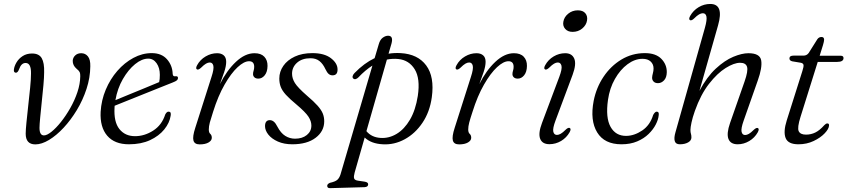

<svg xmlns="http://www.w3.org/2000/svg" viewBox="-20 -738 4387 994"><path d="M113 -46Q113 -65 117 -104.5Q121 -144 126.2 -191.5Q131.5 -239 136 -283.5Q140.5 -328 140.5 -357.5Q141.5 -412 112.5 -412Q90 -412 79 -380Q72 -361.5 62.5 -361.5Q50 -362 52 -378Q54 -395.5 65.5 -415Q77 -434.5 97.5 -447.8Q118 -461 146 -461Q182 -461 196 -436.8Q210 -412.5 208.5 -363.5Q208.5 -338.5 204.8 -297Q201 -255.5 196.2 -210.8Q191.5 -166 188 -129Q184.5 -92 184.5 -76Q184.5 -37 207.5 -37Q223 -37 246.5 -55.8Q270 -74.5 295.5 -106.5Q321 -138.5 343.8 -178.5Q366.5 -218.5 380.8 -261Q395 -303.5 395.5 -343Q396 -357 392.5 -364.5Q389 -372 376.5 -382Q356 -399.5 356.5 -423.5Q357.5 -440 369.5 -451.2Q381.5 -462.5 400.5 -462.5Q422 -462.5 435.2 -446Q448.5 -429.5 447.5 -394.5Q447 -336 428 -278Q409 -220 377.8 -168.2Q346.5 -116.5 309.2 -76.5Q272 -36.5 233.8 -13.5Q195.5 9.5 163 9.5Q113 9.5 113 -46Z M863.5 -139Q858 -102 830.5 -68Q803 -34 756.8 -12.5Q710.5 9 647.5 9Q573 9 535 -35.5Q497 -80 501 -159Q504.5 -219 527.5 -273.8Q550.5 -328.5 587.5 -371Q624.5 -413.5 670.5 -438.2Q716.5 -463 765.5 -463Q816.5 -463 844.5 -431.2Q872.5 -399.5 874 -355.5Q875 -341 887.5 -343Q901.5 -345.5 901.5 -334Q901.5 -327.5 895.8 -322.2Q890 -317 873 -310.5Q850.5 -301.5 811 -285.8Q771.5 -270 726.2 -251.8Q681 -233.5 640 -217.2Q599 -201 573.5 -190.5Q573.5 -186 573 -181.5Q568.5 -107 598 -70Q627.5 -33 679 -33Q728 -33 773 -61.8Q818 -90.5 835.5 -145.5Q843.5 -160.5 853 -160Q867.5 -160 863.5 -139ZM747.5 -434.5Q714.5 -434.5 679.2 -405.8Q644 -377 616 -328.5Q588 -280 577.5 -219.5Q605.5 -231 646.5 -248Q687.5 -265 730 -282.2Q772.5 -299.5 804 -313Q807.5 -327 807.5 -350.5Q807.5 -386.5 790.8 -410.5Q774 -434.5 747.5 -434.5Z M1000 -378.5Q991 -383 1000.5 -400.5Q1016 -429 1044.5 -445.8Q1073 -462.5 1104 -462.5Q1125.5 -462.5 1138.2 -451.5Q1151 -440.5 1151 -418Q1151 -396 1140.8 -365.2Q1130.5 -334.5 1118.5 -302.5Q1154 -373.5 1201.5 -418Q1249 -462.5 1297.5 -462.5Q1331.5 -462.5 1348.5 -444.2Q1365.5 -426 1365 -396.5Q1364.5 -365.5 1350.5 -348.2Q1336.5 -331 1317.5 -331Q1304 -331 1297 -337.8Q1290 -344.5 1290 -354Q1290 -363.5 1293 -372.2Q1296 -381 1296 -392Q1296 -421 1269.5 -421Q1243.5 -421 1210 -390Q1176.5 -359 1142.8 -300.2Q1109 -241.5 1083 -158.5Q1071.5 -123.5 1066.2 -103.5Q1061 -83.5 1061 -67.5Q1061 -51.5 1068.8 -44.8Q1076.5 -38 1076.5 -24.5Q1076.5 -10.5 1059.8 -0.5Q1043 9.5 1014 9.5Q987 9.5 981.5 -10.5Q976 -30.5 991 -76.5L1075 -340Q1088.5 -381 1084.5 -397.8Q1080.5 -414.5 1066 -414.5Q1057 -414.5 1046.5 -408.5Q1036 -402.5 1021 -387.5Q1007.5 -375 1000 -378.5Z M1507.5 -20Q1545 -20 1568.5 -39Q1592 -58 1592 -88Q1592 -110.5 1576.8 -134Q1561.5 -157.5 1513.5 -198Q1479 -226.5 1460 -247.5Q1441 -268.5 1433.5 -288Q1426 -307.5 1426 -331.5Q1426 -367 1446.8 -397Q1467.5 -427 1506 -445Q1544.5 -463 1597.5 -463Q1659 -463 1693.2 -436.8Q1727.5 -410.5 1727.5 -378.5Q1728 -348 1701.5 -348Q1690 -348 1681.5 -355.2Q1673 -362.5 1664.5 -380.5Q1652 -407.5 1633.8 -422Q1615.5 -436.5 1587.5 -436.5Q1544 -436.5 1518 -413.5Q1492 -390.5 1492 -356.5Q1492 -332 1506.8 -308.2Q1521.5 -284.5 1569 -243Q1605 -212.5 1624.2 -190.8Q1643.5 -169 1651 -150.5Q1658.5 -132 1658.5 -110Q1658.5 -58.5 1614.2 -24.8Q1570 9 1493.5 9Q1450.5 9 1418.5 -5.2Q1386.5 -19.5 1369.2 -41.2Q1352 -63 1352 -85.5Q1352.5 -116 1377 -116Q1388 -116 1397.5 -108.2Q1407 -100.5 1416 -82.5Q1433.5 -49 1456.8 -34.5Q1480 -20 1507.5 -20Z M1835 -337Q1829 -331 1822 -328.8Q1815 -326.5 1809.5 -331Q1803.5 -336 1805.8 -344.2Q1808 -352.5 1815.5 -360Q1865 -411 1919.5 -437L1941 -509.5Q1947.5 -532.5 1961.5 -542.8Q1975.5 -553 1989 -553Q2018 -553 2006.5 -511.5L1991.5 -460Q2022.5 -465 2054.5 -463Q2143 -458 2186.5 -399.2Q2230 -340.5 2215.5 -234.5Q2205 -158.5 2167.2 -102.5Q2129.5 -46.5 2075.2 -17Q2021 12.5 1961.5 9Q1901.5 6 1868 -26L1816 155.5Q1810.5 175.5 1813.2 185.2Q1816 195 1834 197.5L1868 202.5Q1886 205.5 1886 216Q1886 230 1867 231L1690 236Q1674 237 1674 224Q1674 214.5 1688 208.5Q1715.5 202.5 1726.2 193Q1737 183.5 1743 164.5L1908 -398.5Q1871.5 -375.5 1835 -337ZM1950 -24Q1993.5 -21 2033.5 -45Q2073.5 -69 2102.5 -118.5Q2131.5 -168 2143 -241.5Q2156.5 -331.5 2127 -379.2Q2097.5 -427 2042 -432.5Q2012 -435.5 1983 -429.5L1877 -59Q1903.5 -27 1950 -24Z M2343 -378.5Q2334 -383 2343.5 -400.5Q2359 -429 2387.5 -445.8Q2416 -462.5 2447 -462.5Q2468.5 -462.5 2481.2 -451.5Q2494 -440.5 2494 -418Q2494 -396 2483.8 -365.2Q2473.5 -334.5 2461.5 -302.5Q2497 -373.5 2544.5 -418Q2592 -462.5 2640.5 -462.5Q2674.5 -462.5 2691.5 -444.2Q2708.5 -426 2708 -396.5Q2707.5 -365.5 2693.5 -348.2Q2679.5 -331 2660.5 -331Q2647 -331 2640 -337.8Q2633 -344.5 2633 -354Q2633 -363.5 2636 -372.2Q2639 -381 2639 -392Q2639 -421 2612.5 -421Q2586.5 -421 2553 -390Q2519.5 -359 2485.8 -300.2Q2452 -241.5 2426 -158.5Q2414.5 -123.5 2409.2 -103.5Q2404 -83.5 2404 -67.5Q2404 -51.5 2411.8 -44.8Q2419.5 -38 2419.5 -24.5Q2419.5 -10.5 2402.8 -0.5Q2386 9.5 2357 9.5Q2330 9.5 2324.5 -10.5Q2319 -30.5 2334 -76.5L2418 -340Q2431.5 -381 2427.5 -397.8Q2423.5 -414.5 2409 -414.5Q2400 -414.5 2389.5 -408.5Q2379 -402.5 2364 -387.5Q2350.5 -375 2343 -378.5Z M2944.5 -573Q2919.5 -573 2906 -588.5Q2892.5 -604 2896.5 -625.5Q2900.5 -650 2921.8 -667.2Q2943 -684.5 2971.5 -684.5Q2998 -684.5 3010.5 -669.2Q3023 -654 3019 -631.5Q3015 -607.5 2994 -590.2Q2973 -573 2944.5 -573ZM2856 -114Q2840.5 -73 2844.5 -56.2Q2848.5 -39.5 2863.5 -39.5Q2872 -39.5 2882.8 -45.5Q2893.5 -51.5 2908.5 -66.5Q2921.5 -79 2929.5 -75.5Q2938.5 -71 2929 -53.5Q2913 -25 2884.8 -8.2Q2856.5 8.5 2824.5 8.5Q2787.5 8.5 2776.5 -19.5Q2765.5 -47.5 2786 -101.5L2875.5 -340Q2891 -381 2886.8 -397.8Q2882.5 -414.5 2868 -414.5Q2859 -414.5 2848.5 -408.5Q2838 -402.5 2823 -387.5Q2809.5 -375 2802 -378.5Q2793 -383 2802.5 -400.5Q2818 -429 2846.2 -445.8Q2874.5 -462.5 2906 -462.5Q2941 -462.5 2953 -434.5Q2965 -406.5 2944.5 -351Z M3306.5 -433.5Q3266.5 -433.5 3228.8 -405.5Q3191 -377.5 3163.5 -329.2Q3136 -281 3127.5 -220.5Q3114.5 -128.5 3141 -81.2Q3167.5 -34 3222 -34.5Q3264 -35 3304.8 -62.5Q3345.5 -90 3361.5 -143Q3371 -160 3380 -160Q3393.5 -159.5 3390 -140Q3388 -119 3375 -93.5Q3362 -68 3338 -44.5Q3314 -21 3278.8 -6Q3243.5 9 3197.5 9Q3109 9 3071.5 -52.8Q3034 -114.5 3053.5 -216Q3067 -284.5 3104.5 -340.5Q3142 -396.5 3197.2 -429.8Q3252.5 -463 3318.5 -463Q3375 -463 3403.8 -433.5Q3432.5 -404 3432 -364Q3431.5 -336.5 3417.8 -322Q3404 -307.5 3386.5 -307.5Q3372 -307.5 3364 -315.5Q3356 -323.5 3356 -335.5Q3356.5 -346.5 3360 -358.8Q3363.5 -371 3363.5 -383.5Q3363.5 -405.5 3348.5 -419.5Q3333.5 -433.5 3306.5 -433.5Z M3903 -53Q3887 -24.5 3858.8 -7.8Q3830.5 9 3799 9Q3762 9 3751.2 -18.8Q3740.5 -46.5 3759.5 -101L3834.5 -315.5Q3854 -371 3847.5 -392Q3841 -413 3811.5 -413Q3780.5 -413 3737 -386Q3693.5 -359 3650.5 -303.8Q3607.5 -248.5 3577.5 -164Q3565.5 -130 3560 -104Q3554.5 -78 3554.5 -65.5Q3554.5 -53 3557 -45.5Q3559.5 -38 3559.5 -26.5Q3559.5 -10.5 3542.5 -0.8Q3525.5 9 3499.5 9Q3478 9 3473.2 -7.8Q3468.5 -24.5 3477 -53.5L3629.5 -594.5Q3641 -636 3637.2 -652.8Q3633.5 -669.5 3618.5 -669.5Q3610 -669.5 3599.2 -663.5Q3588.5 -657.5 3573.5 -642.5Q3560.5 -630 3552.5 -633.5Q3543.5 -638 3553 -655.5Q3569 -684 3597 -700.8Q3625 -717.5 3657 -717.5Q3729 -717.5 3697.5 -607L3601 -267.5Q3639.5 -340 3685.8 -382.8Q3732 -425.5 3776.5 -444Q3821 -462.5 3854.5 -462.5Q3914.5 -462.5 3920.8 -425.2Q3927 -388 3903 -321L3830 -113.5Q3815.5 -72.5 3819.2 -55.8Q3823 -39 3837.5 -39Q3846.5 -39 3857 -45Q3867.5 -51 3882.5 -66Q3896 -78.5 3903.5 -75Q3912.5 -71 3903 -53Z M4126.5 -413 4081.5 -420.5Q4067 -424 4067 -435.5Q4067 -450 4088 -450H4139.5Q4156.5 -450 4166.5 -463.5L4211.5 -535Q4219.5 -546.5 4233 -546.5Q4246.5 -546.5 4246.5 -532.5Q4246.5 -524 4240.5 -504L4223.5 -449.5H4332Q4347 -449.5 4347 -437.5Q4347 -417.5 4314 -417.5H4213.5L4124.5 -133.5Q4106.5 -76.5 4115 -58.8Q4123.5 -41 4152.5 -41Q4178.5 -41 4201 -52Q4223.5 -63 4247.5 -90Q4256 -99 4263 -99Q4273 -99 4272 -88Q4271 -70.5 4249.5 -47.8Q4228 -25 4192.2 -8Q4156.5 9 4113.5 9Q4060 9 4047.2 -23.5Q4034.5 -56 4053 -114.5L4134 -370.5Q4141.5 -393.5 4139.8 -402Q4138 -410.5 4126.5 -413Z"/></svg>

Font: Fraunces 9pt Light
Style: Italic
Weight: 300
Italic angle: -16°
Version: Version 1.000;[0bf87f6ff]